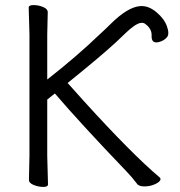

<svg xmlns="http://www.w3.org/2000/svg" viewBox="-20 -725 709 756"><path d="M414 -629Q483 -698 533 -701Q565 -703 596 -677Q627 -651 637.5 -621Q648 -591 637.5 -578.5Q627 -566 609.5 -560.5Q592 -555 584 -561.5Q576 -568 577 -585Q578 -611 553 -630Q541 -640 522 -631Q505 -623 478 -598Q461 -582 437 -559Q374 -501 246 -398Q247 -398 264.5 -378Q282 -358 312 -325Q499 -119 608 -27Q612 -24 612 -20Q612 -10 592 -0.5Q572 9 549 9Q526 9 519 -2Q502 -25 479 -49Q297 -239 196 -357L166 -333V-111L169 1Q169 11 150.5 11Q132 11 113 3.5Q94 -4 94 -17L96 -112V-589L93 -695Q93 -705 112 -705Q131 -705 149.5 -697.5Q168 -690 168 -677L166 -588V-412Q279 -500 374 -591Q397 -612 414 -629Z"/></svg>

Font: Fusion Kai T
Style: Regular
Weight: 400
Designer: Fontworks Inc.
Version: Version 24.134;May 13, 2024